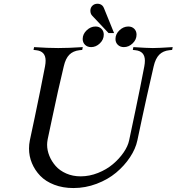

<svg xmlns="http://www.w3.org/2000/svg" viewBox="-20 -978 920 1001"><path d="M721.7 -366.2 696.3 -246.6Q687 -202.1 657.7 -158Q628.4 -113.8 585.4 -77.9Q542.5 -42 483.9 -19.8Q425.3 2.4 362.8 2.4Q307.6 2.4 262.7 -14.9Q217.8 -32.2 189.7 -61.5Q161.6 -90.8 146.5 -127.2Q131.3 -163.6 131.3 -203.6Q131.3 -225.6 135.7 -246.6L161.1 -366.2Q190.9 -507.3 214.8 -632.3Q217.8 -648.4 217.8 -661.6Q217.8 -711.4 168 -716.3L154.8 -717.8L157.7 -732.4Q231.4 -727.5 283.7 -727.5Q336.4 -727.5 411.6 -732.4L408.7 -717.8L394.5 -716.3Q360.8 -712.4 341.3 -692.6Q321.8 -672.9 312.5 -632.3Q281.7 -504.4 252.9 -366.2L228.5 -251.5Q225.6 -235.4 225.6 -223.6Q225.6 -194.3 237.3 -165.5Q249 -136.7 270.3 -112.5Q291.5 -88.4 325.4 -73.5Q359.4 -58.6 400.4 -58.6Q446.3 -58.6 491 -76.4Q535.6 -94.2 568.6 -122.1Q601.6 -149.9 624.3 -182.9Q647 -215.8 653.3 -246.6L686.5 -403.8Q711.4 -522.5 732.4 -632.3Q735.4 -648.4 735.4 -661.6Q735.4 -711.4 685.5 -716.3L672.4 -717.8L675.3 -732.4Q749 -727.5 776.9 -727.5Q805.2 -727.5 880.4 -732.4L877.4 -717.8L863.3 -716.3Q830.1 -712.9 810.3 -692.9Q790.5 -672.9 781.2 -632.3Q740.7 -456.1 721.7 -366.2ZM478 -839.8Q497.1 -839.8 509 -827.9Q521 -815.9 521 -797.4Q521 -771.5 500.7 -752Q480.5 -732.4 455.1 -732.4Q435.5 -732.4 423.3 -744.4Q411.1 -756.3 411.1 -774.9Q411.1 -800.3 431.9 -820.1Q452.6 -839.8 478 -839.8ZM648.9 -839.8Q668 -839.8 679.9 -827.9Q691.9 -815.9 691.9 -797.4Q691.9 -771.5 671.6 -752Q651.4 -732.4 626 -732.4Q606.4 -732.4 594.2 -744.4Q582 -756.3 582 -774.9Q582 -800.3 602.8 -820.1Q623.5 -839.8 648.9 -839.8ZM574.7 -805.7H545.9L460.4 -896.5Q451.2 -906.2 451.2 -922.4Q451.2 -938 461.7 -948.2Q472.2 -958.5 488.3 -958.5Q503.9 -958.5 514.2 -948.2Q518.6 -943.8 522 -935.5Z"/></svg>

Font: Flanker
Style: Italic
Weight: 400
Italic angle: -12°
Designer: Flanker
Version: Version 2.027